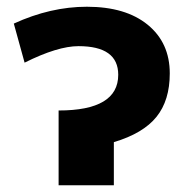

<svg xmlns="http://www.w3.org/2000/svg" viewBox="-20 -550 560 570"><path d="M238 -530Q353 -530 418.5 -476.5Q484 -423 484 -332Q484 -252 444.5 -203Q405 -154 318 -128V0H154V-222Q331 -222 331 -328Q331 -413 213 -413Q151 -413 53 -364L21 -480Q130 -530 238 -530Z"/></svg>

Font: Mplus 1p ExtraBold
Style: Regular
Weight: 800
Version: Version 1.061